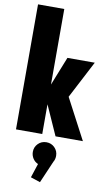

<svg xmlns="http://www.w3.org/2000/svg" viewBox="-115 -854 685 1210"><g transform="rotate(10 227.0 -249.0)"><path d="M279 0 194 -190V0H26V-800H194V-316.5L267 -500H442L317 -260L454 0ZM304 120.5Q304 143 293.5 160L232.5 301.5L171 281L200.5 191Q180 182.5 167.5 163.2Q155 144 155 120.5Q155 90 176.5 68.2Q198 46.5 229.5 46.5Q261 46.5 282.5 68.2Q304 90 304 120.5Z"/></g></svg>

Font: League Mono Condensed ExtraBold
Style: Regular
Weight: 800
Width: 1
Designer: Tyler Finck
Foundry: The League of Moveable Type / Tyler Finck
Version: Version 2.210